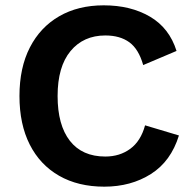

<svg xmlns="http://www.w3.org/2000/svg" viewBox="-20 -690 723 720"><path d="M651 -182Q621 -85 546 -37.5Q471 10 371 10Q273 10 201.5 -31Q130 -72 91.5 -148Q53 -224 53 -330Q53 -436 92 -512Q131 -588 202 -629Q273 -670 369 -670Q470 -670 542.5 -627.5Q615 -585 642 -499L517 -446Q500 -506 465 -531.5Q430 -557 375 -557Q293 -557 244.5 -498.5Q196 -440 196 -330Q196 -221 242 -162Q288 -103 375 -103Q429 -103 468.5 -132Q508 -161 524 -220Z"/></svg>

Font: Work Sans SemiBold
Style: Regular
Weight: 600
Designer: Wei Huang
Foundry: Wei Huang
Version: Version 2.010; ttfautohint (v1.8.3)